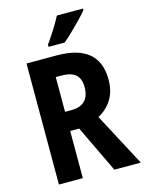

<svg xmlns="http://www.w3.org/2000/svg" viewBox="-136 -1014 828 1094"><g transform="rotate(-15 278.0 -466.5)"><path d="M250 -714Q500 -714 500 -505Q500 -437 471 -389.5Q442 -342 389 -313L555 0H399L266 -278H213V0H72V-714ZM246 -596H213V-391H249Q357 -391 357 -499Q357 -549 330 -572.5Q303 -596 246 -596ZM464 -924Q449 -905 422.5 -877.5Q396 -850 366.5 -821.5Q337 -793 313 -773H218V-786Q244 -822 268 -860.5Q292 -899 310 -933H464Z"/></g></svg>

Font: Noto Sans Condensed
Style: Bold
Weight: 700
Width: 3
Designer: Monotype Design Team
Foundry: Monotype Imaging Inc.
Version: Version 2.013; ttfautohint (v1.8.4.7-5d5b)